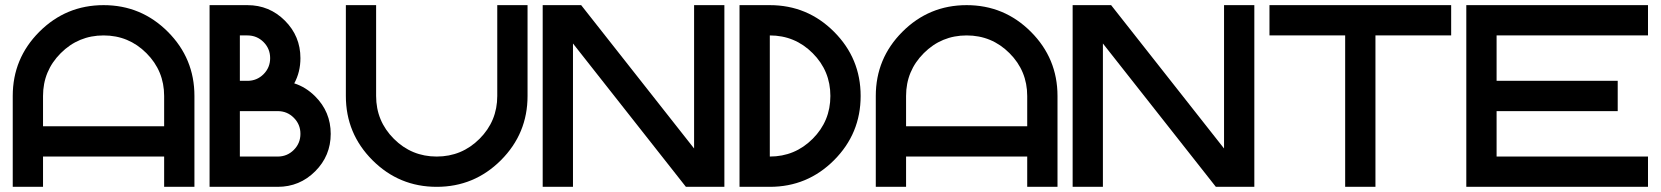

<svg xmlns="http://www.w3.org/2000/svg" viewBox="-20 -723 6427 743"><path d="M29.3 -351.6Q29.3 -497.1 132.3 -600.1Q235.4 -703.1 380.9 -703.1Q526.4 -703.1 629.4 -600.1Q732.4 -497.1 732.4 -351.6V0H615.2V-117.2H146.5V0H29.3ZM615.2 -234.4V-351.6Q615.2 -448.7 546.6 -517.3Q478 -585.9 380.9 -585.9Q283.7 -585.9 215.1 -517.3Q146.5 -448.7 146.5 -351.6V-234.4Z M908.2 -410.2H937.5Q974.1 -410.2 999.8 -435.8Q1025.4 -461.4 1025.4 -498Q1025.4 -534.7 999.8 -560.3Q974.1 -585.9 937.5 -585.9H908.2ZM1054.7 -117.2Q1091.3 -117.2 1116.9 -142.8Q1142.6 -168.5 1142.6 -205.1Q1142.6 -241.7 1116.9 -267.3Q1091.3 -293 1054.7 -293H908.2V-117.2ZM1118.7 -400.4Q1163.6 -386.2 1199.7 -350.1Q1259.8 -290 1259.8 -205.1Q1259.8 -120.1 1199.7 -60.1Q1139.6 0 1054.7 0H791V-703.1H937.5Q1022.5 -703.1 1082.5 -643.1Q1142.6 -583 1142.6 -498Q1142.6 -444.3 1118.7 -400.4Z M1318.4 -351.6V-703.1H1435.5V-351.6Q1435.5 -254.4 1504.2 -185.8Q1572.8 -117.2 1669.9 -117.2Q1767.1 -117.2 1835.7 -185.8Q1904.3 -254.4 1904.3 -351.6V-703.1H2021.5V-351.6Q2021.5 -206.1 1918.5 -103Q1815.4 0 1669.9 0Q1524.4 0 1421.4 -103Q1318.4 -206.1 1318.4 -351.6Z M2197.3 -554.7V0H2080.1V-703.1H2229L2666 -148.4V-703.1H2783.2V0H2634.3Z M2959 -703.1Q3104.5 -703.1 3207.5 -600.1Q3310.5 -497.1 3310.5 -351.6Q3310.5 -206.1 3207.5 -103Q3104.5 0 2959 0H2841.8V-703.1ZM2959 -117.2Q3056.2 -117.2 3124.8 -185.8Q3193.4 -254.4 3193.4 -351.6Q3193.4 -448.7 3124.8 -517.3Q3056.2 -585.9 2959 -585.9Z M3369.1 -351.6Q3369.1 -497.1 3472.2 -600.1Q3575.2 -703.1 3720.7 -703.1Q3866.2 -703.1 3969.2 -600.1Q4072.3 -497.1 4072.3 -351.6V0H3955.1V-117.2H3486.3V0H3369.1ZM3955.1 -234.4V-351.6Q3955.1 -448.7 3886.5 -517.3Q3817.9 -585.9 3720.7 -585.9Q3623.5 -585.9 3554.9 -517.3Q3486.3 -448.7 3486.3 -351.6V-234.4Z M4248 -554.7V0H4130.9V-703.1H4279.8L4716.8 -148.4V-703.1H4834V0H4685.1Z M5595.7 -703.1V-585.9H5302.7V0H5185.5V-585.9H4892.6V-703.1Z M6357.4 -703.1V-585.9H5771.5V-410.2H6240.2V-293H5771.5V-117.2H6357.4V0H5654.3V-703.1Z"/></svg>

Font: Gerhaus
Style: Regular
Weight: 400
Designer: GGBotNet
Foundry: GGBotNet
Version: 1.01